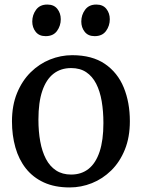

<svg xmlns="http://www.w3.org/2000/svg" viewBox="-20 -811 622 842"><path d="M32.5 -278.5Q32.5 -349 54.8 -403Q77 -457 114.5 -494Q152 -531 199.2 -550Q246.5 -569 296.5 -569Q384 -569 440 -530.8Q496 -492.5 522.8 -427Q549.5 -361.5 549.5 -279.5Q549.5 -209 527.5 -154.8Q505.5 -100.5 467.8 -63.5Q430 -26.5 383 -7.8Q336 11 285.5 11Q220 11 172.2 -11Q124.5 -33 93.5 -72.2Q62.5 -111.5 47.5 -164.5Q32.5 -217.5 32.5 -278.5ZM292 -45.5Q337 -45.5 368.5 -70.5Q400 -95.5 416.8 -145.8Q433.5 -196 433.5 -271.5Q433.5 -323 426 -367Q418.5 -411 401.8 -443.8Q385 -476.5 358 -494.5Q331 -512.5 292 -512.5Q246.5 -512.5 214.5 -487.5Q182.5 -462.5 165.5 -412.5Q148.5 -362.5 148.5 -286.5Q148.5 -234.5 156.5 -190.5Q164.5 -146.5 181.5 -114Q198.5 -81.5 226 -63.5Q253.5 -45.5 292 -45.5ZM179.5 -652.5Q151.5 -652.5 136.5 -671.5Q121.5 -690.5 121.5 -716.5Q121.5 -745.5 138.2 -768.2Q155 -791 187 -791H188Q216.5 -791 231.5 -772Q246.5 -753 246.5 -726.5Q246.5 -698 230 -675.2Q213.5 -652.5 180.5 -652.5ZM394.5 -652.5Q366.5 -652.5 351.5 -671.5Q336.5 -690.5 336.5 -716.5Q336.5 -745.5 353.2 -768.2Q370 -791 402 -791H403Q431.5 -791 446.5 -772Q461.5 -753 461.5 -726.5Q461.5 -698 445 -675.2Q428.5 -652.5 395.5 -652.5Z"/></svg>

Font: Merriweather 20pt
Style: Regular
Weight: 400
Version: Version 2.100